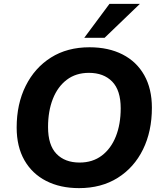

<svg xmlns="http://www.w3.org/2000/svg" viewBox="-20 -960 836 991"><path d="M388 11Q291 11 218.5 -26Q146 -63 106 -133Q66 -203 66 -302Q66 -423 112.5 -516.5Q159 -610 243 -663Q327 -716 442 -716Q540 -716 612.5 -679Q685 -642 724.5 -572Q764 -502 764 -404Q764 -282 718 -188.5Q672 -95 587.5 -42Q503 11 388 11ZM391 -121Q458 -121 505.5 -157Q553 -193 578 -256Q603 -319 603 -401Q603 -494 559 -539Q515 -584 439 -584Q372 -584 325 -548.5Q278 -513 253 -450Q228 -387 228 -304Q228 -211 271.5 -166Q315 -121 391 -121ZM415 -765 545 -940H702L520 -765Z"/></svg>

Font: Nunito Sans ExtraBold
Style: Italic
Weight: 800
Italic angle: -9°
Designer: Vernon Adams
Foundry: Vernon Adams
Version: Version 3.006; ttfautohint (v1.8.3)